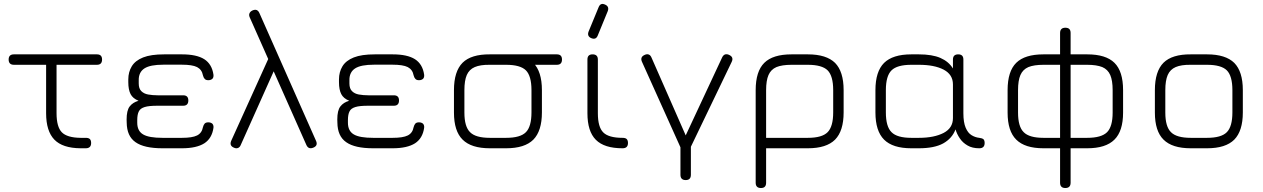

<svg xmlns="http://www.w3.org/2000/svg" viewBox="-20 -746 6353 966"><path d="M411.5 0C411.5 0 411.5 0 411.5 0C406 0 402 0 398.5 0C395 0 390.5 0 385 0C385 0 385 0 385 0C325 -0.5 281 -15 253.5 -43.5C226 -72 212 -116 212 -176.5C212 -176.5 212 -176.5 212 -176.5C212 -176.5 212 -446.5 212 -446.5C212 -446.5 264.5 -446.5 264.5 -446.5C264.5 -446.5 264.5 -176.5 264.5 -176.5C264.5 -130.5 273.5 -98.5 291 -80.5C308.5 -62.5 340 -53 385.5 -52.5C385.5 -52.5 385.5 -52.5 385.5 -52.5C389.5 -52.5 393.5 -52.5 397.5 -52.5C401.5 -52.5 406 -52.5 411.5 -52.5C411.5 -52.5 411.5 -52.5 411.5 -52.5C421 -52.5 428 -50.5 432.5 -46C436.5 -41.5 438.5 -35 438.5 -26.5C438.5 -26.5 438.5 -26.5 438.5 -26.5C438.5 -9 429.5 0 411.5 0ZM467.5 -420C467.5 -420 50 -420 50 -420C32.5 -420 23.5 -429 23.5 -446.5C23.5 -446.5 23.5 -446.5 23.5 -446.5C23.5 -464 32.5 -472.5 50 -472.5C50 -472.5 50 -472.5 50 -472.5C50 -472.5 467.5 -472.5 467.5 -472.5C485 -472.5 493.5 -464 493.5 -446.5C493.5 -446.5 493.5 -446.5 493.5 -446.5C493.5 -429 485 -420 467.5 -420C467.5 -420 467.5 -420 467.5 -420Z M895.5 0C895.5 0 797.5 0 797.5 0C736 0 691 -10 662 -30.5C632.5 -51 618 -83.5 617.5 -129C617.5 -129 617.5 -129 617.5 -129C617.5 -129 617 -144.5 617 -144.5C617 -175 622 -197 632.5 -210.5C643 -224 657.5 -233.5 677 -239C677 -239 677 -239 677 -239C657.5 -247 644.5 -258 637 -272.5C629.5 -287 625.5 -307 625.5 -332.5C625.5 -332.5 625.5 -332.5 625.5 -332.5C625.5 -332.5 625.5 -346.5 625.5 -346.5C625.5 -371.5 631.5 -393.5 643 -412.5C654.5 -431.5 673.5 -446.5 700 -457C726.5 -467.5 761.5 -472.5 806 -472.5C806 -472.5 806 -472.5 806 -472.5C806 -472.5 895.5 -472.5 895.5 -472.5C944.5 -472.5 982 -464.5 1008 -448C1033.5 -431.5 1049 -405.5 1054 -370C1054 -370 1054 -370 1054 -370C1055 -361 1053 -354 1048.5 -349.5C1043.5 -345 1036.5 -342.5 1028 -342.5C1028 -342.5 1028 -342.5 1028 -342.5C1020 -342.5 1014 -344.5 1010 -349C1006 -353 1003 -359 1001 -367C1001 -367 1001 -367 1001 -367C997.5 -386.5 987.5 -400 971.5 -408.5C955.5 -416.5 930 -420.5 895.5 -420.5C895.5 -420.5 895.5 -420.5 895.5 -420.5C895.5 -420.5 801.5 -420.5 801.5 -420.5C758 -420.5 726.5 -414.5 707 -402C687.5 -389.5 677.5 -369.5 678 -342.5C678 -342.5 678 -342.5 678 -342.5C678 -342.5 678 -326 678 -326C678 -308.5 682.5 -296 691 -287.5C699.5 -279 711 -273 725.5 -270.5C740 -268 756 -266.5 773.5 -266.5C773.5 -266.5 773.5 -266.5 773.5 -266.5C773.5 -266.5 901.5 -266.5 901.5 -266.5C919 -266.5 927.5 -258 927.5 -240.5C927.5 -240.5 927.5 -240.5 927.5 -240.5C927.5 -223 919 -214 901.5 -214C901.5 -214 901.5 -214 901.5 -214C901.5 -214 771.5 -214 771.5 -214C743.5 -214 722.5 -212 708 -207.5C693.5 -203 683.5 -196 678.5 -185.5C673 -175 670.5 -160 670.5 -141C670.5 -141 670.5 -141 670.5 -141C670.5 -141 670.5 -129 670.5 -129C670.5 -100.5 680.5 -81 700.5 -69.5C720 -58 752.5 -52.5 797.5 -52.5C797.5 -52.5 797.5 -52.5 797.5 -52.5C797.5 -52.5 895.5 -52.5 895.5 -52.5C930 -52.5 955.5 -56.5 971.5 -64.5C987.5 -72.5 997.5 -86.5 1001 -106C1001 -106 1001 -106 1001 -106C1003 -114 1006 -120 1010 -124.5C1014 -128.5 1020 -130.5 1028 -130.5C1028 -130.5 1028 -130.5 1028 -130.5C1036.5 -130.5 1043.5 -128 1048.5 -123.5C1053 -118.5 1055 -111.5 1054 -103C1054 -103 1054 -103 1054 -103C1049 -67.5 1033.5 -41.5 1008 -25C982 -8.5 944.5 0 895.5 0C895.5 0 895.5 0 895.5 0Z M1521.5 -16.5C1521.5 -16.5 1236.5 -658.5 1236.5 -658.5C1233 -666.5 1232.5 -673.5 1235.5 -679.5C1238 -685.5 1243 -690 1250.5 -693.5C1250.5 -693.5 1250.5 -693.5 1250.5 -693.5C1258.5 -697 1265.5 -697.5 1271.5 -695.5C1277 -693 1282 -688 1285.5 -679.5C1285.5 -679.5 1285.5 -679.5 1285.5 -679.5C1285.5 -679.5 1570 -37.5 1570 -37.5C1577.5 -21 1572.5 -9.5 1556 -3C1556 -3 1556 -3 1556 -3C1540 3.5 1528.5 -1 1521.5 -16.5C1521.5 -16.5 1521.5 -16.5 1521.5 -16.5ZM1338.5 -469C1338.5 -469 1365 -405 1365 -405C1365 -405 1191 -16 1191 -16C1188 -8.5 1183.5 -4 1177.5 -1.5C1171 1 1164.5 0.5 1157 -3C1157 -3 1157 -3 1157 -3C1141 -9.5 1136.5 -21 1143 -37C1143 -37 1143 -37 1143 -37C1143 -37 1338.5 -469 1338.5 -469Z M1955.5 0C1955.5 0 1857.5 0 1857.5 0C1796 0 1751 -10 1722 -30.5C1692.5 -51 1678 -83.5 1677.5 -129C1677.5 -129 1677.5 -129 1677.5 -129C1677.5 -129 1677 -144.5 1677 -144.5C1677 -175 1682 -197 1692.5 -210.5C1703 -224 1717.5 -233.5 1737 -239C1737 -239 1737 -239 1737 -239C1717.5 -247 1704.5 -258 1697 -272.5C1689.5 -287 1685.5 -307 1685.5 -332.5C1685.5 -332.5 1685.5 -332.5 1685.5 -332.5C1685.5 -332.5 1685.5 -346.5 1685.5 -346.5C1685.5 -371.5 1691.5 -393.5 1703 -412.5C1714.5 -431.5 1733.5 -446.5 1760 -457C1786.5 -467.5 1821.5 -472.5 1866 -472.5C1866 -472.5 1866 -472.5 1866 -472.5C1866 -472.5 1955.5 -472.5 1955.5 -472.5C2004.5 -472.5 2042 -464.5 2068 -448C2093.5 -431.5 2109 -405.5 2114 -370C2114 -370 2114 -370 2114 -370C2115 -361 2113 -354 2108.5 -349.5C2103.5 -345 2096.5 -342.5 2088 -342.5C2088 -342.5 2088 -342.5 2088 -342.5C2080 -342.5 2074 -344.5 2070 -349C2066 -353 2063 -359 2061 -367C2061 -367 2061 -367 2061 -367C2057.5 -386.5 2047.5 -400 2031.5 -408.5C2015.5 -416.5 1990 -420.5 1955.5 -420.5C1955.5 -420.5 1955.5 -420.5 1955.5 -420.5C1955.5 -420.5 1861.5 -420.5 1861.5 -420.5C1818 -420.5 1786.5 -414.5 1767 -402C1747.5 -389.5 1737.5 -369.5 1738 -342.5C1738 -342.5 1738 -342.5 1738 -342.5C1738 -342.5 1738 -326 1738 -326C1738 -308.5 1742.5 -296 1751 -287.5C1759.5 -279 1771 -273 1785.5 -270.5C1800 -268 1816 -266.5 1833.5 -266.5C1833.5 -266.5 1833.5 -266.5 1833.5 -266.5C1833.5 -266.5 1961.5 -266.5 1961.5 -266.5C1979 -266.5 1987.5 -258 1987.5 -240.5C1987.5 -240.5 1987.5 -240.5 1987.5 -240.5C1987.5 -223 1979 -214 1961.5 -214C1961.5 -214 1961.5 -214 1961.5 -214C1961.5 -214 1831.5 -214 1831.5 -214C1803.5 -214 1782.5 -212 1768 -207.5C1753.5 -203 1743.5 -196 1738.5 -185.5C1733 -175 1730.5 -160 1730.5 -141C1730.5 -141 1730.5 -141 1730.5 -141C1730.5 -141 1730.5 -129 1730.5 -129C1730.5 -100.5 1740.5 -81 1760.5 -69.5C1780 -58 1812.5 -52.5 1857.5 -52.5C1857.5 -52.5 1857.5 -52.5 1857.5 -52.5C1857.5 -52.5 1955.5 -52.5 1955.5 -52.5C1990 -52.5 2015.5 -56.5 2031.5 -64.5C2047.5 -72.5 2057.5 -86.5 2061 -106C2061 -106 2061 -106 2061 -106C2063 -114 2066 -120 2070 -124.5C2074 -128.5 2080 -130.5 2088 -130.5C2088 -130.5 2088 -130.5 2088 -130.5C2096.5 -130.5 2103.5 -128 2108.5 -123.5C2113 -118.5 2115 -111.5 2114 -103C2114 -103 2114 -103 2114 -103C2109 -67.5 2093.5 -41.5 2068 -25C2042 -8.5 2004.5 0 1955.5 0C1955.5 0 1955.5 0 1955.5 0Z M2781.5 -420C2781.5 -420 2479 -420 2479 -420C2461.5 -420 2452.5 -429 2452.5 -446.5C2452.5 -446.5 2452.5 -446.5 2452.5 -446.5C2452.5 -464 2461.5 -472.5 2479 -472.5C2479 -472.5 2479 -472.5 2479 -472.5C2479 -472.5 2781.5 -472.5 2781.5 -472.5C2799 -472.5 2807.5 -464 2807.5 -446.5C2807.5 -446.5 2807.5 -446.5 2807.5 -446.5C2807.5 -429 2799 -420 2781.5 -420C2781.5 -420 2781.5 -420 2781.5 -420ZM2526.5 0C2526.5 0 2444.5 0 2444.5 0C2382 0 2336.5 -14.5 2307.5 -43.5C2278.5 -72 2264 -117.5 2264 -179.5C2264 -179.5 2264 -179.5 2264 -179.5C2264 -179.5 2264 -292.5 2264 -292.5C2264 -355.5 2278.5 -401.5 2307.5 -430.5C2336.5 -459 2382 -473 2444.5 -472.5C2444.5 -472.5 2444.5 -472.5 2444.5 -472.5C2444.5 -472.5 2526.5 -472.5 2526.5 -472.5C2589 -472.5 2634.5 -458 2663.5 -429.5C2692 -400.5 2706.5 -355 2706.5 -292.5C2706.5 -292.5 2706.5 -292.5 2706.5 -292.5C2706.5 -292.5 2706.5 -180.5 2706.5 -180.5C2706.5 -118 2692 -72.5 2663.5 -43.5C2634.5 -14.5 2589 0 2526.5 0C2526.5 0 2526.5 0 2526.5 0ZM2316.5 -292.5C2316.5 -292.5 2316.5 -179.5 2316.5 -179.5C2316.5 -132.5 2326 -99.5 2345 -81C2363.5 -62 2397 -52.5 2444.5 -52.5C2444.5 -52.5 2444.5 -52.5 2444.5 -52.5C2444.5 -52.5 2526.5 -52.5 2526.5 -52.5C2574 -52.5 2607.5 -62 2626 -81C2644.5 -99.5 2654 -133 2654 -180.5C2654 -180.5 2654 -180.5 2654 -180.5C2654 -180.5 2654 -292.5 2654 -292.5C2654 -340 2644.5 -373.5 2626 -392C2607.5 -410.5 2574 -420 2526.5 -420C2526.5 -420 2526.5 -420 2526.5 -420C2526.5 -420 2444.5 -420 2444.5 -420C2412.5 -420.5 2387 -416.5 2368.5 -408.5C2350 -400.5 2336.5 -387 2328.5 -368.5C2320.5 -350 2316.5 -324.5 2316.5 -292.5C2316.5 -292.5 2316.5 -292.5 2316.5 -292.5Z M2955 -554C2955 -554 2955 -554 2955 -554C2940.5 -560 2935.5 -571 2941 -586.5C2941 -586.5 2941 -586.5 2941 -586.5C2941 -586.5 2991.5 -709 2991.5 -709C2998 -725.5 3008.5 -730 3024 -723C3024 -723 3024 -723 3024 -723C3038.5 -717 3043.5 -706 3038 -690.5C3038 -690.5 3038 -690.5 3038 -690.5C3038 -690.5 2987.5 -567.5 2987.5 -567.5C2981.5 -552 2970.5 -547.5 2955 -554ZM3112.5 0C3112.5 0 3112.5 0 3112.5 0C3051 0 3006.5 -14 2978 -42.5C2949.5 -71 2935.5 -115.5 2935.5 -176.5C2935.5 -176.5 2935.5 -176.5 2935.5 -176.5C2935.5 -176.5 2935.5 -446.5 2935.5 -446.5C2935.5 -464 2944 -472.5 2961.5 -472.5C2961.5 -472.5 2961.5 -472.5 2961.5 -472.5C2979 -472.5 2988 -464 2988 -446.5C2988 -446.5 2988 -446.5 2988 -446.5C2988 -446.5 2988 -176.5 2988 -176.5C2988 -130 2997 -97.5 3015.5 -79.5C3033.5 -61.5 3066 -52.5 3112.5 -52.5C3112.5 -52.5 3112.5 -52.5 3112.5 -52.5C3122 -52.5 3129 -50.5 3133.5 -46C3137.5 -41.5 3139.5 -35 3139.5 -26.5C3139.5 -26.5 3139.5 -26.5 3139.5 -26.5C3139.5 -9 3130.5 0 3112.5 0Z M3430 160C3430 160 3430 160 3430 160C3412.5 160 3403.5 151 3403.5 133.5C3403.5 133.5 3403.5 133.5 3403.5 133.5C3403.5 133.5 3403.5 -49 3403.5 -49C3403.5 -49 3456 -49 3456 -49C3456 -49 3456 133.5 3456 133.5C3456 151 3447.5 160 3430 160ZM3448 9C3448 9 3407.5 4 3407.5 4C3407.5 4 3209.5 -436 3209.5 -436C3203 -451.5 3207.5 -463 3224 -470C3224 -470 3224 -470 3224 -470C3231.5 -473.5 3238 -474 3244.5 -471.5C3250.5 -469 3255 -463.5 3258 -456C3258 -456 3258 -456 3258 -456C3258 -456 3445.5 -29.5 3445.5 -29.5C3445.5 -29.5 3413.5 -29.5 3413.5 -29.5C3413.5 -29.5 3613 -456.5 3613 -456.5C3616.5 -464.5 3621.5 -469.5 3627.5 -472C3633.5 -474 3640.5 -473.5 3648 -470C3648 -470 3648 -470 3648 -470C3664.5 -462.5 3669 -451 3661.5 -435C3661.5 -435 3661.5 -435 3661.5 -435C3661.5 -435 3448 9 3448 9Z M3782 173.5C3782 173.5 3782 173.5 3782 173.5C3782 173.5 3782 -292.5 3782 -292.5C3782 -355.5 3796.5 -401.5 3825.5 -430C3854.5 -458.5 3900 -472.5 3962.5 -472.5C3962.5 -472.5 3962.5 -472.5 3962.5 -472.5C3962.5 -472.5 4044.5 -472.5 4044.5 -472.5C4107 -472.5 4152.5 -458 4181.5 -429.5C4210 -400.5 4224.5 -355 4224.5 -292.5C4224.5 -292.5 4224.5 -292.5 4224.5 -292.5C4224.5 -292.5 4224.5 -180.5 4224.5 -180.5C4224.5 -118 4210 -72.5 4181.5 -43.5C4152.5 -14.5 4107 0 4044.5 0C4044.5 0 4044.5 0 4044.5 0C4044.5 0 3834.5 0 3834.5 0C3834.5 0 3834.5 173.5 3834.5 173.5C3834.5 191 3826 200 3808.5 200C3808.5 200 3808.5 200 3808.5 200C3791 200 3782 191 3782 173.5ZM3834.5 -292.5C3834.5 -292.5 3834.5 -52.5 3834.5 -52.5C3834.5 -52.5 4044.5 -52.5 4044.5 -52.5C4092 -52.5 4125.5 -62 4144 -81C4162.5 -99.5 4172 -133 4172 -180.5C4172 -180.5 4172 -180.5 4172 -180.5C4172 -180.5 4172 -292.5 4172 -292.5C4172 -340 4162.5 -373.5 4144 -392C4125.5 -410.5 4092 -420 4044.5 -420C4044.5 -420 4044.5 -420 4044.5 -420C4044.5 -420 3962.5 -420 3962.5 -420C3930.5 -420 3905 -416 3886.5 -408.5C3868 -400.5 3854.5 -387 3846.5 -368.5C3838.5 -350 3834.5 -324.5 3834.5 -292.5C3834.5 -292.5 3834.5 -292.5 3834.5 -292.5Z M4384.5 -180.5C4384.5 -180.5 4384.5 -180.5 4384.5 -180.5C4384.5 -180.5 4384.5 -292.5 4384.5 -292.5C4384.5 -355 4399 -400.5 4428 -429.5C4457 -458 4502.5 -472.5 4565 -472.5C4565 -472.5 4565 -472.5 4565 -472.5C4565 -472.5 4603 -472.5 4603 -472.5C4647.5 -472.5 4684 -466.5 4711.5 -454.5C4739 -442.5 4760 -425 4774.5 -401.5C4774.5 -401.5 4774.5 -401.5 4774.5 -401.5C4774.5 -401.5 4774.5 -446.5 4774.5 -446.5C4774.5 -464 4783.5 -472.5 4801 -472.5C4801 -472.5 4801 -472.5 4801 -472.5C4818.5 -472.5 4827 -464 4827 -446.5C4827 -446.5 4827 -446.5 4827 -446.5C4827 -446.5 4827 -176.5 4827 -176.5C4827 -145 4831 -121 4838.5 -103.5C4846 -86 4855.5 -73.5 4868 -66C4880 -58.5 4893 -54 4907 -52.5C4907 -52.5 4907 -52.5 4907 -52.5C4916.5 -51.5 4923.5 -49 4928 -45.5C4932 -41.5 4934 -35 4934 -26.5C4934 -26.5 4934 -26.5 4934 -26.5C4934 -9 4925 0 4907 0C4907 0 4907 0 4907 0C4883.5 0 4864 -4.5 4848 -14C4831.5 -23.5 4818.5 -35.5 4809 -50C4799 -64.5 4792 -79.5 4787.5 -95C4787.5 -95 4787.5 -95 4787.5 -95C4776 -64.5 4755 -41 4725.5 -24.5C4695.5 -8 4654.5 0 4603 0C4603 0 4603 0 4603 0C4603 0 4565 0 4565 0C4502.5 0 4457 -14.5 4428 -43.5C4399 -72.5 4384.5 -118 4384.5 -180.5ZM4437 -292.5C4437 -292.5 4437 -180.5 4437 -180.5C4437 -133 4446.5 -99.5 4465.5 -81C4484 -62 4517.5 -52.5 4565 -52.5C4565 -52.5 4565 -52.5 4565 -52.5C4565 -52.5 4603 -52.5 4603 -52.5C4655 -52.5 4696.5 -61 4728 -77.5C4759 -94 4774.5 -118.5 4774.5 -152C4774.5 -152 4774.5 -152 4774.5 -152C4774.5 -152 4774.5 -321 4774.5 -321C4774.5 -354.5 4759 -379 4728 -395.5C4696.5 -412 4655 -420 4603 -420C4603 -420 4603 -420 4603 -420C4603 -420 4565 -420 4565 -420C4517.5 -420 4484 -410.5 4465.5 -392C4446.5 -373.5 4437 -340 4437 -292.5C4437 -292.5 4437 -292.5 4437 -292.5Z M5049.5 -179.5C5049.5 -179.5 5049.5 -179.5 5049.5 -179.5C5049.5 -179.5 5049.5 -292.5 5049.5 -292.5C5049.5 -355.5 5064 -401.5 5093 -430C5122 -458.5 5167.5 -472.5 5230 -472.5C5230 -472.5 5230 -472.5 5230 -472.5C5230 -472.5 5313.5 -472.5 5313.5 -472.5C5313.5 -472.5 5313.5 -580 5313.5 -580C5313.5 -597.5 5322.5 -606.5 5340 -606.5C5340 -606.5 5340 -606.5 5340 -606.5C5348.5 -606.5 5355.5 -604.5 5360 -600C5364.5 -595.5 5366.5 -588.5 5366.5 -580C5366.5 -580 5366.5 -580 5366.5 -580C5366.5 -580 5366.5 -472.5 5366.5 -472.5C5366.5 -472.5 5450 -472.5 5450 -472.5C5512.5 -472.5 5558 -458.5 5587 -430C5616 -401.5 5630.5 -355.5 5630.5 -292.5C5630.5 -292.5 5630.5 -292.5 5630.5 -292.5C5630.5 -292.5 5630.5 -179.5 5630.5 -179.5C5630.5 -117.5 5616 -72 5587 -43.5C5558 -14.5 5512.5 0 5450 0C5450 0 5450 0 5450 0C5450 0 5366.5 0 5366.5 0C5366.5 0 5366.5 173.5 5366.5 173.5C5366.5 191 5357.5 200 5340 200C5340 200 5340 200 5340 200C5322.5 200 5313.5 191 5313.5 173.5C5313.5 173.5 5313.5 173.5 5313.5 173.5C5313.5 173.5 5313.5 0 5313.5 0C5313.5 0 5230 0 5230 0C5167.5 0 5122 -14.5 5093 -43.5C5064 -72 5049.5 -117.5 5049.5 -179.5ZM5102 -292.5C5102 -292.5 5102 -179.5 5102 -179.5C5102 -132.5 5111.5 -99.5 5130.5 -81C5149 -62 5182.5 -52.5 5230 -52.5C5230 -52.5 5230 -52.5 5230 -52.5C5230 -52.5 5313.5 -52.5 5313.5 -52.5C5313.5 -52.5 5313.5 -420 5313.5 -420C5313.5 -420 5230 -420 5230 -420C5198 -420 5172.5 -416 5154 -408.5C5135.5 -400.5 5122 -387 5114 -368.5C5106 -350 5102 -324.5 5102 -292.5C5102 -292.5 5102 -292.5 5102 -292.5ZM5366.5 -420C5366.5 -420 5366.5 -52.5 5366.5 -52.5C5366.5 -52.5 5450 -52.5 5450 -52.5C5497.5 -52.5 5531 -62 5550 -81C5568.5 -99.5 5578 -132.5 5578 -179.5C5578 -179.5 5578 -179.5 5578 -179.5C5578 -179.5 5578 -292.5 5578 -292.5C5578 -324.5 5574 -350 5566 -368.5C5558 -387 5544.5 -400.5 5526 -408.5C5507 -416 5481.5 -420 5450 -420C5450 -420 5450 -420 5450 -420C5450 -420 5366.5 -420 5366.5 -420Z M6053 0C6053 0 5971 0 5971 0C5908.5 0 5863 -14.5 5834 -43.5C5805 -72 5790.5 -117.5 5790.5 -179.5C5790.5 -179.5 5790.5 -179.5 5790.5 -179.5C5790.5 -179.5 5790.5 -292.5 5790.5 -292.5C5790.5 -355.5 5805 -401.5 5834 -430.5C5863 -459 5908.5 -473 5971 -472.5C5971 -472.5 5971 -472.5 5971 -472.5C5971 -472.5 6053 -472.5 6053 -472.5C6115.5 -472.5 6161 -458 6190 -429.5C6218.5 -400.5 6233 -355 6233 -292.5C6233 -292.5 6233 -292.5 6233 -292.5C6233 -292.5 6233 -180.5 6233 -180.5C6233 -118 6218.5 -72.5 6190 -43.5C6161 -14.5 6115.5 0 6053 0C6053 0 6053 0 6053 0ZM5843 -292.5C5843 -292.5 5843 -179.5 5843 -179.5C5843 -132.5 5852.5 -99.5 5871.5 -81C5890 -62 5923.5 -52.5 5971 -52.5C5971 -52.5 5971 -52.5 5971 -52.5C5971 -52.5 6053 -52.5 6053 -52.5C6100.5 -52.5 6134 -62 6152.5 -81C6171 -99.5 6180.5 -133 6180.5 -180.5C6180.5 -180.5 6180.5 -180.5 6180.5 -180.5C6180.5 -180.5 6180.5 -292.5 6180.5 -292.5C6180.5 -340 6171 -373.5 6152.5 -392C6134 -410.5 6100.5 -420 6053 -420C6053 -420 6053 -420 6053 -420C6053 -420 5971 -420 5971 -420C5939 -420.5 5913.5 -416.5 5895 -408.5C5876.5 -400.5 5863 -387 5855 -368.5C5847 -350 5843 -324.5 5843 -292.5C5843 -292.5 5843 -292.5 5843 -292.5Z"/></svg>

Font: Jura-Fortis-Regular
Style: Regular
Weight: 500
Designer: Daniel Johnson, Alexei Vanyashin, Mirko Velimirovic
Foundry: Daniel Johnson
Version: ""